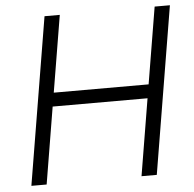

<svg xmlns="http://www.w3.org/2000/svg" viewBox="-52 -779 842 832"><g transform="rotate(-5 369.0 -363.5)"><path d="M51.1 0 171.9 -727.3H238.3L182.9 -393.8H595.5L650.9 -727.3H717.3L596.6 0H530.2L585.6 -334.2H172.9L117.5 0Z"/></g></svg>

Font: Inter UI Light
Style: Italic
Weight: 300
Italic angle: 9.39999°
Designer: Rasmus Andersson
Foundry: rsms
Version: 3.2;8d6f07862